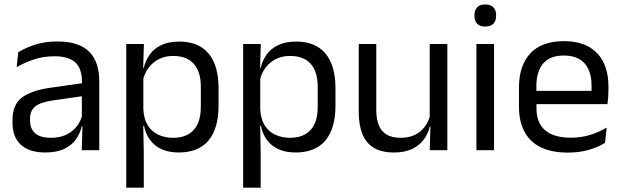

<svg xmlns="http://www.w3.org/2000/svg" viewBox="-20 -690 2857 882"><path d="M355.5 0 359 -118.5 356 -131V-286.5L356.5 -315Q356.5 -374.5 326.2 -403Q296 -431.5 230.5 -431.5Q178 -431.5 134.2 -416.5Q90.5 -401.5 56.5 -381.5L64 -450.5Q83 -462 109.2 -473.2Q135.5 -484.5 169.2 -492Q203 -499.5 243.5 -499.5Q296 -499.5 332.8 -486.8Q369.5 -474 392.2 -450Q415 -426 425.5 -392Q436 -358 436 -316V0ZM187.5 10.5Q115 10.5 76.2 -24.8Q37.5 -60 37.5 -125.5V-140Q37.5 -207.5 79.2 -240.8Q121 -274 212 -287L366.5 -309L371 -250L222 -228.5Q166 -220.5 142 -201.2Q118 -182 118 -144.5V-136.5Q118 -98 141.8 -77.5Q165.5 -57 213 -57Q255 -57 285 -71.5Q315 -86 333.5 -110.5Q352 -135 358.5 -165L371 -110H355.5Q348.5 -78 329.2 -50.5Q310 -23 275.5 -6.2Q241 10.5 187.5 10.5Z M800.5 10.5Q755.5 10.5 722.5 -4.5Q689.5 -19.5 669 -47.5Q648.5 -75.5 641.5 -112.5H615L638.5 -188.5Q640.5 -144.5 658.2 -115.2Q676 -86 706.5 -71.5Q737 -57 775.5 -57Q837 -57 869.8 -93Q902.5 -129 902.5 -198.5V-292Q902.5 -361 870 -397Q837.5 -433 775.5 -433Q738.5 -433 710 -418.5Q681.5 -404 662.8 -379Q644 -354 637 -322L617 -378.5H640.5Q648.5 -412 667.8 -439.2Q687 -466.5 720.8 -482.8Q754.5 -499 804 -499Q892 -499 938 -444.2Q984 -389.5 984 -285.5V-204.5Q984 -99.5 937.8 -44.5Q891.5 10.5 800.5 10.5ZM560 172V-488H641L637.5 -370.5L638.5 -345.5V-140L638 -123.5L640.5 13.5V172Z M1337.5 10.5Q1292.5 10.5 1259.5 -4.5Q1226.5 -19.5 1206 -47.5Q1185.5 -75.5 1178.5 -112.5H1152L1175.5 -188.5Q1177.5 -144.5 1195.2 -115.2Q1213 -86 1243.5 -71.5Q1274 -57 1312.5 -57Q1374 -57 1406.8 -93Q1439.5 -129 1439.5 -198.5V-292Q1439.5 -361 1407 -397Q1374.5 -433 1312.5 -433Q1275.5 -433 1247 -418.5Q1218.5 -404 1199.8 -379Q1181 -354 1174 -322L1154 -378.5H1177.5Q1185.5 -412 1204.8 -439.2Q1224 -466.5 1257.8 -482.8Q1291.5 -499 1341 -499Q1429 -499 1475 -444.2Q1521 -389.5 1521 -285.5V-204.5Q1521 -99.5 1474.8 -44.5Q1428.5 10.5 1337.5 10.5ZM1097 172V-488H1178L1174.5 -370.5L1175.5 -345.5V-140L1175 -123.5L1177.5 13.5V172Z M1708.5 -488V-184.5Q1708.5 -146 1719.2 -117.2Q1730 -88.5 1754.5 -72.8Q1779 -57 1820.5 -57Q1859.5 -57 1887.5 -71.2Q1915.5 -85.5 1933.2 -110.5Q1951 -135.5 1957.5 -167L1972 -109.5H1954.5Q1947 -76.5 1927 -49.2Q1907 -22 1873.2 -5.8Q1839.5 10.5 1790 10.5Q1732.5 10.5 1696.8 -11.2Q1661 -33 1644.5 -74.8Q1628 -116.5 1628 -175.5V-488ZM2035 -488V0H1954L1957.5 -117L1954 -122V-488Z M2168.5 0V-488H2249.5V0ZM2209 -568Q2184 -568 2171.8 -581.2Q2159.5 -594.5 2159.5 -617.5V-620Q2159.5 -643.5 2171.8 -656.5Q2184 -669.5 2209 -669.5Q2234 -669.5 2246.5 -656.5Q2259 -643.5 2259 -620V-617.5Q2259 -594 2246.5 -581Q2234 -568 2209 -568Z M2588.5 11Q2477 11 2420.5 -43.5Q2364 -98 2364 -199.5V-286.5Q2364 -389.5 2416.5 -445.2Q2469 -501 2570 -501Q2638 -501 2683.5 -475.8Q2729 -450.5 2752 -404Q2775 -357.5 2775 -293V-275Q2775 -259 2773.8 -243Q2772.5 -227 2770.5 -211.5H2696Q2697 -235.5 2697.2 -257Q2697.5 -278.5 2697.5 -296.5Q2697.5 -341 2683.2 -371.8Q2669 -402.5 2640.8 -418.8Q2612.5 -435 2570 -435Q2507 -435 2475.5 -398.5Q2444 -362 2444 -294V-247.5L2444.5 -237.5V-191Q2444.5 -160.5 2453.5 -136Q2462.5 -111.5 2481.8 -93.8Q2501 -76 2530.8 -66.8Q2560.5 -57.5 2601.5 -57.5Q2649 -57.5 2690 -70Q2731 -82.5 2767 -104L2759.5 -34Q2727 -13.5 2684 -1.2Q2641 11 2588.5 11ZM2406.5 -211.5V-272.5H2753.5V-211.5Z"/></svg>

Font: Anek Bangla Medium
Style: Regular
Weight: 400
Version: Version 1.003